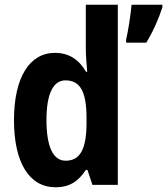

<svg xmlns="http://www.w3.org/2000/svg" viewBox="-20 -780 705 810"><path d="M214 10C275 10 311 -16 342 -63H349L370 0H477V-760H342V-575C342 -547 345 -512 348 -477H343C314 -528 271 -557 212 -557C105 -557 39 -454 39 -273C39 -93 104 10 214 10ZM665 -749V-760H535C532 -721 520 -645 512 -613V-600H597C625 -645 650 -702 665 -749ZM257 -102C205 -102 176 -159 176 -274C176 -383 204 -441 256 -441C320 -441 345 -390 345 -283V-256C344 -151 318 -102 257 -102Z"/></svg>

Font: Noto Sans Devanagari Condensed
Style: Bold
Weight: 700
Width: 3
Designer: Jelle Bosma - Monotype Design Team
Foundry: Monotype Imaging Inc.
Version: Version 2.004